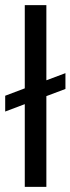

<svg xmlns="http://www.w3.org/2000/svg" viewBox="-29 -727 274 747"><path d="M225.6 -380.9 151.4 -353V0H67.4V-321.8L-8.8 -293V-354.5L67.4 -383.3V-707H151.4V-414.6L225.6 -442.4Z"/></svg>

Font: Pretendard Std
Style: Regular
Weight: 400
Designer: Base glyphs from Inter by Rasmus Andersson; Hangeul glyphs from Noto Sans CJK(Source Han Sans) by Jang Soo-young and Kan
Foundry: Kil Hyung-jin
Version: Version 1.309